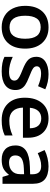

<svg xmlns="http://www.w3.org/2000/svg" viewBox="827 -1417 600 2294"><g transform="rotate(90 1127.0 -270.0)"><path d="M561 -271Q561 -138.7 493.2 -64.5Q425.3 9.8 304.2 9.8Q228.5 9.8 170.4 -24.4Q112.3 -58.6 81.1 -122.6Q49.8 -186.5 49.8 -271Q49.8 -402.3 117.2 -476.1Q184.6 -549.8 307.1 -549.8Q424.3 -549.8 492.7 -474.4Q561 -398.9 561 -271ZM168 -271Q168 -84 306.2 -84Q442.9 -84 442.9 -271Q442.9 -456.1 305.2 -456.1Q232.9 -456.1 200.4 -408.2Q168 -360.4 168 -271Z M1055.7 -153.8Q1055.7 -74.7 998 -32.5Q940.4 9.8 833 9.8Q725.1 9.8 659.7 -22.9V-122.1Q754.9 -78.1 836.9 -78.1Q942.9 -78.1 942.9 -142.1Q942.9 -162.6 931.2 -176.3Q919.4 -189.9 892.6 -204.6Q865.7 -219.2 817.9 -237.8Q724.6 -273.9 691.7 -310.1Q658.7 -346.2 658.7 -403.8Q658.7 -473.1 714.6 -511.5Q770.5 -549.8 866.7 -549.8Q961.9 -549.8 1046.9 -511.2L1009.8 -424.8Q922.4 -460.9 862.8 -460.9Q772 -460.9 772 -409.2Q772 -383.8 795.7 -366.2Q819.3 -348.6 898.9 -317.9Q965.8 -292 996.1 -270.5Q1026.4 -249 1041 -220.9Q1055.7 -192.9 1055.7 -153.8Z M1415.5 9.8Q1289.6 9.8 1218.5 -63.7Q1147.5 -137.2 1147.5 -266.1Q1147.5 -398.4 1213.4 -474.1Q1279.3 -549.8 1394.5 -549.8Q1501.5 -549.8 1563.5 -484.9Q1625.5 -419.9 1625.5 -306.2V-244.1H1265.6Q1268.1 -165.5 1308.1 -123.3Q1348.1 -81.1 1420.9 -81.1Q1468.8 -81.1 1510 -90.1Q1551.3 -99.1 1598.6 -120.1V-26.9Q1556.6 -6.8 1513.7 1.5Q1470.7 9.8 1415.5 9.8ZM1394.5 -462.9Q1339.8 -462.9 1306.9 -428.2Q1273.9 -393.6 1267.6 -327.1H1512.7Q1511.7 -394 1480.5 -428.5Q1449.2 -462.9 1394.5 -462.9Z M2093.8 0 2070.8 -75.2H2066.9Q2027.8 -25.9 1988.3 -8.1Q1948.7 9.8 1886.7 9.8Q1807.1 9.8 1762.5 -33.2Q1717.8 -76.2 1717.8 -154.8Q1717.8 -238.3 1779.8 -280.8Q1841.8 -323.2 1968.8 -327.1L2062 -330.1V-358.9Q2062 -410.6 2037.8 -436.3Q2013.7 -461.9 1962.9 -461.9Q1921.4 -461.9 1883.3 -449.7Q1845.2 -437.5 1810.1 -420.9L1772.9 -502.9Q1816.9 -525.9 1869.1 -537.8Q1921.4 -549.8 1967.8 -549.8Q2070.8 -549.8 2123.3 -504.9Q2175.8 -460 2175.8 -363.8V0ZM1922.9 -78.1Q1985.4 -78.1 2023.2 -113Q2061 -147.9 2061 -210.9V-257.8L1991.7 -254.9Q1910.6 -252 1873.8 -227.8Q1836.9 -203.6 1836.9 -153.8Q1836.9 -117.7 1858.4 -97.9Q1879.9 -78.1 1922.9 -78.1Z"/></g></svg>

Font: f1_52653          
Style: Regular
Weight: 600
Foundry: Ascender Corporation
Version: Version 1.10